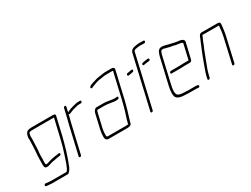

<svg xmlns="http://www.w3.org/2000/svg" viewBox="-63 -1241 2530 1938"><g transform="rotate(-30 1202.0 -271.5)"><path d="M459 -471H221C209 -471 192 -468 181 -465C165 -460 152 -440 147 -419C142 -398 142 -393 144 -374C143 -354 143 -327 142 -306C141 -283 141 -258 138 -234C134 -203 134 -178 133 -152V-130C135 -104 122 -47 155 -47C169 -45 178 -48 193 -52C223 -63 254 -69 289 -74C301 -77 316 -78 328 -80C347 -83 349 -107 331 -107C319 -105 303 -103 290 -101L276 -99C267 -97 261 -96 260 -96C243 -94 225 -88 210 -84C197 -80 176 -71 163 -74V-76C156 -92 160 -115 161 -136V-158C160 -184 162 -207 166 -238C169 -276 168 -310 171 -347C173 -373 168 -392 174 -419C175 -424 180 -439 184 -439C192 -442 206 -444 215 -444H470L420 -230C407 -172 388 -107 369 -51C350 -1 337 61 306 95H120C111 95 82 92 75 91L65 89C46 89 39 113 55 116L65 118C74 119 103 122 114 122H303C322 122 343 87 352 68C374 15 393 -39 410 -96C423 -143 436 -184 447 -230L498 -449C503 -471 482 -471 459 -471Z M606 -476 582 -374C576 -350 568 -320 562 -294L489 21C487 29 492 34 500 34C508 34 514 29 516 21L589 -294C595 -320 604 -352 609 -374L616 -401C620 -395 624 -394 632 -397C656 -407 685 -419 712 -424C724 -427 738 -432 749 -432H776C783 -432 790 -439 792 -446C794 -453 789 -459 782 -459H754C748 -458 740 -457 733 -456C700 -447 664 -441 635 -425C630 -423 623 -421 619 -417L633 -476C635 -484 631 -490 623 -490C615 -490 608 -484 606 -476Z M852 -274 812 -101C810 -94 809 -88 809 -82L806 -62C804 -50 806 -33 804 -22C804 0 814 19 841 19H1051C1075 19 1104 17 1110 -8C1113 -15 1114 -22 1115 -27C1116 -32 1118 -39 1121 -47C1141 -110 1163 -183 1179 -252L1249 -556C1253 -573 1239 -583 1221 -583H1151C1144 -583 1137 -583 1131 -582C1092 -574 1049 -574 1015 -560C994 -553 931 -540 940 -516C946 -499 967 -519 979 -521C992 -526 1008 -530 1020 -536C1031 -541 1047 -543 1059 -545C1086 -548 1116 -556 1144 -556H1214C1217 -556 1220 -555 1222 -554L1152 -252C1144 -217 1132 -176 1123 -142C1111 -99 1097 -68 1088 -27C1087 -22 1086 -17 1083 -10C1078 -9 1074 -9 1071 -9C1067 -8 1062 -8 1057 -8H847C835 -8 832 -18 832 -28C832 -50 833 -75 839 -101L879 -274C881 -281 883 -288 888 -292H973C979 -292 985 -292 990 -291L1010 -289C1017 -288 1023 -287 1031 -286C1053 -284 1072 -278 1095 -278C1112 -278 1135 -279 1136 -296C1137 -313 1117 -305 1101 -305C1072 -305 1046 -312 1019 -315L1000 -318C993 -319 987 -319 980 -319H894C874 -319 857 -296 852 -274Z M1335 -434C1350 -436 1372 -441 1386 -443C1403 -446 1406 -473 1387 -470C1374 -468 1352 -463 1338 -461C1321 -461 1318 -434 1335 -434ZM1599 -470C1601 -478 1596 -484 1588 -484H1581C1570 -484 1544 -479 1534 -477L1524 -475C1506 -472 1504 -446 1523 -449C1537 -451 1559 -457 1575 -457H1582C1590 -457 1597 -462 1599 -470ZM1369 -9 1508 -611C1509 -614 1510 -618 1512 -621C1512 -622 1514 -624 1516 -625C1526 -631 1537 -633 1549 -634C1563 -635 1571 -638 1586 -638C1594 -637 1601 -637 1608 -637H1634C1641 -637 1648 -643 1650 -650C1652 -657 1647 -664 1640 -664H1614C1607 -664 1601 -664 1593 -665C1585 -665 1577 -665 1571 -664C1530 -657 1491 -656 1481 -611L1342 -9C1340 -1 1345 5 1353 5C1361 5 1367 -1 1369 -9Z M1744 -6C1712 -6 1669 -10 1658 -29C1643 -54 1650 -97 1660 -142L1731 -449C1732 -454 1734 -460 1737 -467C1743 -482 1746 -493 1762 -493C1767 -493 1772 -493 1776 -492L1794 -487C1809 -484 1829 -479 1842 -475L1865 -471C1880 -469 1890 -465 1903 -462L1920 -460L1937 -457C1949 -456 1978 -452 1975 -439L1935 -264H1885C1872 -264 1837 -262 1822 -262H1727C1720 -262 1713 -255 1711 -248C1709 -241 1714 -235 1721 -235H1816C1830 -235 1866 -237 1879 -237H1933C1945 -237 1957 -245 1960 -257L2003 -440C2010 -471 1975 -481 1946 -484L1930 -486C1918 -487 1909 -489 1898 -492C1877 -499 1851 -501 1830 -508L1806 -514C1793 -517 1784 -520 1768 -520C1748 -520 1729 -509 1721 -494C1717 -484 1707 -462 1704 -449L1633 -142C1623 -99 1619 -58 1625 -28C1635 10 1682 21 1738 21C1748 21 1758 23 1768 23H1860C1875 23 1890 32 1898 17C1908 -2 1882 -4 1866 -4H1774C1764 -4 1754 -6 1744 -6Z M2032 -7 2038 -34C2039 -39 2041 -48 2045 -59C2053 -93 2068 -123 2079 -156C2094 -199 2112 -238 2127 -281C2135 -298 2140 -308 2146 -324C2149 -337 2156 -350 2160 -361C2165 -375 2176 -392 2180 -408L2185 -417H2186C2193 -416 2200 -416 2208 -416H2376C2376 -412 2376 -408 2375 -403C2372 -368 2368 -332 2359 -292L2294 -8C2292 0 2296 6 2304 6C2312 6 2319 0 2321 -8L2386 -292C2395 -332 2398 -370 2403 -406C2407 -433 2400 -443 2371 -443H2214C2207 -443 2201 -443 2194 -444C2175 -445 2159 -431 2154 -412C2151 -402 2144 -388 2141 -380C2134 -363 2125 -345 2119 -327C2113 -311 2108 -302 2101 -285C2084 -241 2068 -203 2053 -159C2040 -119 2021 -79 2011 -34L2005 -7C2003 1 2007 7 2015 7C2023 7 2030 1 2032 -7Z"/></g></svg>

Font: Electronic
Style: LtIt
Weight: 300
Version: Version 1.011